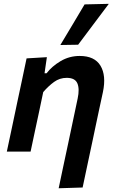

<svg xmlns="http://www.w3.org/2000/svg" viewBox="-20 -810 616 1026"><path d="M293.5 196Q304.5 143.5 317.2 83.5Q330 23.5 344 -42Q356.5 -102 369.5 -162.8Q382.5 -223.5 395 -283.5Q406 -335 393.5 -364.5Q381 -394 336.5 -394Q299 -394 269 -372.2Q239 -350.5 211 -318L188.5 -211Q176 -153.5 165.5 -103.8Q155 -54 143.5 0H16.5Q28 -54 38.8 -104.8Q49.5 -155.5 62.5 -217L73 -267Q84 -318.5 96.5 -377Q109 -435.5 122 -498L230.5 -504.5L218 -418.5H229Q256.5 -455 303.2 -483Q350 -511 406 -511Q485.5 -511 517 -458.8Q548.5 -406.5 530 -318Q519 -268 509.8 -224.5Q500.5 -181 492.5 -143L476 -64.5Q461 5.5 448 67Q435 128.5 421.5 192ZM302.5 -569.5Q335.5 -624.5 367.8 -678.5Q400 -732.5 432 -786.5L561.5 -789.5Q519.5 -733.5 478.5 -679Q437.5 -624.5 397.5 -571Z"/></svg>

Font: Commissioner SemiBold
Style: Italic
Weight: 600
Italic angle: -12°
Designer: Kostas Bartsokas
Foundry: Kostas Bartsokas
Version: Version 1.000; ttfautohint (v1.8.3)